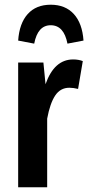

<svg xmlns="http://www.w3.org/2000/svg" viewBox="-20 -794 374 814"><path d="M331 -535 311 -417Q291 -422 274 -422Q236 -422 214 -389Q192 -356 180 -291V0H57V-529H164L173 -437Q210 -542 290 -542Q313 -542 331 -535ZM334 -622 266 -609Q251 -687 195 -687Q140 -687 125 -609L57 -622Q62 -695 97.5 -734.5Q133 -774 195 -774Q257 -774 293 -734.5Q329 -695 334 -622Z"/></svg>

Font: Fira Sans Extra Condensed Medium
Style: Regular
Weight: 500
Width: 1
Designer: Carrois Corporate & Edenspiekermann AG
Foundry: Carrois Corporate GbR & Edenspiekermann AG
Version: Version 4.203